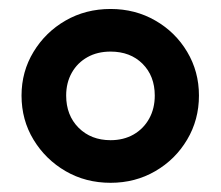

<svg xmlns="http://www.w3.org/2000/svg" viewBox="-20 -730 492 428"><path d="M226.5 -322.5Q171 -322.5 126.2 -348.5Q81.5 -374.5 54.8 -418.5Q28 -462.5 28 -517Q28 -570.5 54.8 -614.5Q81.5 -658.5 126.2 -684.2Q171 -710 226.5 -710Q281.5 -710 326.2 -684.2Q371 -658.5 397.2 -614.5Q423.5 -570.5 423.5 -517Q423.5 -463 397.2 -418.8Q371 -374.5 326.2 -348.5Q281.5 -322.5 226.5 -322.5ZM226.5 -417.5Q255.5 -417.5 277.8 -430.2Q300 -443 312.5 -465.5Q325 -488 325 -517Q325 -560.5 297.8 -587.8Q270.5 -615 226.5 -615Q197 -615 174.8 -602.5Q152.5 -590 140 -567.8Q127.5 -545.5 127.5 -517Q127.5 -473 155.2 -445.2Q183 -417.5 226.5 -417.5Z"/></svg>

Font: Geologica Thin Roman SemiBold
Style: Regular
Weight: 600
Version: Version 1.010;gftools[0.9.28]